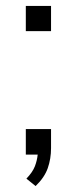

<svg xmlns="http://www.w3.org/2000/svg" viewBox="-20 -521 259 647"><path d="M67 -416V-501H152V-416ZM100 106 69 81Q90 59 97.5 39.5Q105 20 107 0H67V-86H152V-22Q152 14 141 45.5Q130 77 100 106Z"/></svg>

Font: Mulish Light
Style: Regular
Weight: 300
Designer: Vernon Adams
Foundry: Vernon Adams
Version: Version 3.603; ttfautohint (v1.8.3)